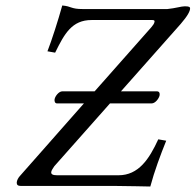

<svg xmlns="http://www.w3.org/2000/svg" viewBox="-20 -678 713 700"><path d="M528 2C543 -54 565 -113 586 -165L557 -170C524 -98 485 -39 412 -39H188C172 -39 165 -43 167 -52C168 -57 172 -63 178 -72L381 -301H533C546 -301 560 -319 562 -331C563 -338 561 -345 552 -345H421L639 -591C665 -621 673 -638 673 -647C673 -653 669 -655 653 -655C641 -655 620 -648 590 -645H282C237 -645 242 -655 207 -658C192 -604 169 -532 153 -491L181 -486C215 -555 242 -605 314 -605H535C542 -605 545 -603 543 -597C542 -592 538 -586 532 -579L325 -345H207C195 -345 181 -328 179 -316C178 -309 180 -301 188 -301H286L54 -38C47 -31 41 -20 41 -12C41 -4 45 0 57 0H407C432 0 528 2 528 2Z"/></svg>

Font: Libertinus Serif
Style: Italic
Weight: 400
Italic angle: -12°
Designer: Philipp H. Poll, Khaled Hosny
Foundry: Caleb Maclennan
Version: Version 7.050;RELEASE